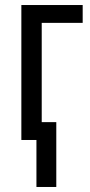

<svg xmlns="http://www.w3.org/2000/svg" viewBox="-20 -557 359 764"><path d="M309 -537V-466H146V-71H204V187H125V0H65V-537Z"/></svg>

Font: Noto Sans ExtraCondensed
Style: Regular
Weight: 400
Width: 2
Designer: Monotype Design Team
Foundry: Monotype Imaging Inc.
Version: Version 2.013; ttfautohint (v1.8.4.7-5d5b)